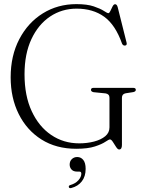

<svg xmlns="http://www.w3.org/2000/svg" viewBox="-20 -730 708 955"><path d="M586.5 -9Q586.5 13.5 572.5 13.5Q565.5 13.5 557.5 1Q549.5 -11.5 541.5 -24Q533.5 -36.5 527 -36.5Q521.5 -36.5 504.2 -24.8Q487 -13 452 -1.5Q417 10 359 10Q259.5 10 186.2 -36.2Q113 -82.5 73 -163Q33 -243.5 33 -345.5Q33 -453 76 -535.2Q119 -617.5 193 -663.5Q267 -709.5 360 -709.5Q413.5 -709.5 446.5 -698.2Q479.5 -687 496.5 -675.8Q513.5 -664.5 519 -664.5Q524 -664.5 529 -675.5Q534 -686.5 539.8 -697.8Q545.5 -709 552.5 -709Q561.5 -709 565.5 -694L609.5 -518.5Q613 -505 602.5 -503.5Q592 -502 587 -513Q554 -606.5 498.2 -646.8Q442.5 -687 361 -687Q288 -687 229.2 -647.8Q170.5 -608.5 136.2 -535.2Q102 -462 102 -360.5Q102 -253.5 137.8 -176.8Q173.5 -100 235 -58.5Q296.5 -17 374 -17Q413.5 -17 448 -26Q482.5 -35 503.5 -52.5Q524.5 -70 524.5 -96.5V-244Q524.5 -262.5 505 -265.5L445 -271.5Q432.5 -274.5 432.5 -283Q432.5 -293 445.5 -293H642.5Q655.5 -293 655.5 -283Q655.5 -275 643.5 -272L605 -266Q586.5 -262.5 586.5 -244ZM363 123.5Q345 123.5 335.8 113.2Q326.5 103 326.5 88.5Q326.5 72 337.2 61.5Q348 51 364 51Q382.5 51 394.2 65.5Q406 80 406 110Q406 147.5 387 172Q368 196.5 335 205Q325 208 322.5 201Q320.5 193 329.5 190.5Q355.5 183 370 166.5Q384.5 150 384.5 134Q384.5 123.5 375 123.5Z"/></svg>

Font: Fraunces 144pt S050 Light
Style: Regular
Weight: 300
Version: Version 1.000; ttfautohint (v1.8.3)